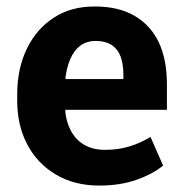

<svg xmlns="http://www.w3.org/2000/svg" viewBox="-20 -558 566 588"><path d="M283.7 10.3Q208 10.3 151.4 -23.4Q94.7 -56.6 63.7 -115.2Q32.7 -173.8 32.7 -249V-268.6Q32.7 -347.7 62 -408.2Q91.3 -469.2 144.8 -503.9Q198.2 -538.6 271 -538.1Q342.8 -538.1 391.6 -509.8Q491.2 -452.1 491.2 -299.3V-221.7H180.7L179.7 -218.8Q182.6 -184.6 197.3 -157.2Q211.4 -130.4 237.8 -114.7Q264.2 -99.1 301.8 -99.1Q340.8 -99.1 374.8 -109.1Q408.7 -119.1 440.9 -138.7L479.5 -50.8Q446.8 -24.4 397.2 -7.1Q347.7 10.3 283.7 10.3ZM180.2 -318.4 181.6 -315.9H357.9V-328.6Q357.9 -360.4 349.6 -384.3Q331.1 -432.6 273.4 -432.6Q245.6 -432.6 225.6 -418Q206.1 -402.8 195.1 -377Q184.1 -351.1 180.2 -318.4Z"/></svg>

Font: Hanuman
Style: Bold
Weight: 700
Designer: Danh Hong
Version: Version 8.002; ttfautohint (v1.8.3)